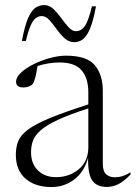

<svg xmlns="http://www.w3.org/2000/svg" viewBox="-20 -746 548 776"><path d="M411 9.5Q371.5 9.5 353.2 -15.8Q335 -41 336 -108Q320 -50.5 279.5 -20.2Q239 10 188 10Q122.5 10 83.2 -23.8Q44 -57.5 44 -121Q44 -151.5 53.8 -175.8Q63.5 -200 93.2 -222.2Q123 -244.5 181.5 -268.8Q240 -293 337 -324V-372Q337 -430 309.8 -461.8Q282.5 -493.5 221.5 -493.5Q175.5 -493.5 131.5 -479Q128 -454.5 123 -434.2Q118 -414 112 -406.5Q106.5 -400 96 -396.2Q85.5 -392.5 75 -392.5Q45 -392.5 45 -415.5Q45 -434 65.2 -452.8Q85.5 -471.5 117 -487Q148.5 -502.5 183 -511.8Q217.5 -521 246.5 -521Q331.5 -521 363.5 -482Q395.5 -443 395.5 -379V-85Q395.5 -53 409.5 -41.2Q423.5 -29.5 443.5 -29.5Q460 -29.5 474 -33.8Q488 -38 507.5 -49.5V-40.5Q481.5 -13.5 459 -2Q436.5 9.5 411 9.5ZM105.5 -130.5Q105.5 -84 133.5 -57Q161.5 -30 206.5 -30Q260 -30 298.5 -62.2Q337 -94.5 337 -150.5V-308Q259.5 -283 213.2 -261.2Q167 -239.5 143.8 -218.8Q120.5 -198 113 -176.8Q105.5 -155.5 105.5 -130.5ZM368 -720.5Q356.5 -658.5 342.5 -627.2Q328.5 -596 313 -585.8Q297.5 -575.5 280 -575.5Q258.5 -575.5 241.2 -591.2Q224 -607 209 -628Q194 -649 179.5 -665Q165 -681 149 -681Q127.5 -681 113 -660.2Q98.5 -639.5 84.5 -580.5H68.5Q80 -642.5 94 -673.8Q108 -705 124 -715.2Q140 -725.5 158.5 -725.5Q179 -725.5 195.8 -709.8Q212.5 -694 227.5 -673Q242.5 -652 257 -636Q271.5 -620 287 -620Q308.5 -620 323 -640.8Q337.5 -661.5 351.5 -720.5Z"/></svg>

Font: Newsreader Display Light
Style: Regular
Weight: 300
Designer: Hugues Gentile
Foundry: Production Type
Version: Version 1.001